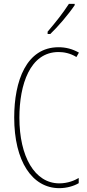

<svg xmlns="http://www.w3.org/2000/svg" viewBox="-20 -970 455 1000"><path d="M369 -943V-950H339C305 -898 273 -858 228 -805V-793H242C281 -830 336 -894 369 -943ZM285 -699C312 -699 346 -693 378 -673L391 -696C357 -715 323 -724 285 -724C117 -724 54 -548 54 -358C54 -131 147 10 289 10C327 10 365 -1 390 -16V-43C370 -31 334 -15 289 -15C161 -15 81 -154 81 -357C81 -529 136 -699 285 -699Z"/></svg>

Font: Noto Sans Khmer UI ExtraCondensed Thin
Style: Regular
Weight: 100
Width: 2
Designer: Danh Hong and the Monotype Design Team
Foundry: Monotype Imaging Inc.
Version: Version 2.002